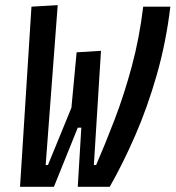

<svg xmlns="http://www.w3.org/2000/svg" viewBox="-20 -719 676 739"><path d="M279.3 0 293 -227.5H279.3L187.5 0H57.1L101.1 -693.4L202.1 -699.2L155.8 -84H164.6L254.9 -304.2L274.9 -517.6L368.7 -523.4L341.3 -84H350.1Q385.3 -165 421.6 -260Q458 -355 487.3 -463.6Q516.6 -572.3 531.2 -693.4H635.7Q619.1 -555.7 583.5 -431.2Q547.9 -306.6 500.7 -198.2Q453.6 -89.8 402.3 0Z"/></svg>

Font: Cascadia Mono PL
Style: Italic
Weight: 400
Italic angle: -10°
Monospace: yes
Designer: Aaron Bell
Foundry: Saja Typeworks
Version: Version 2404.023; ttfautohint (v1.8.4)